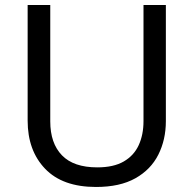

<svg xmlns="http://www.w3.org/2000/svg" viewBox="-20 -734 771 764"><path d="M640 -252Q640 -178 610 -118.5Q580 -59 518.5 -24.5Q457 10 362 10Q229 10 159.5 -62.5Q90 -135 90 -254V-714H180V-251Q180 -164 226.5 -116Q273 -68 367 -68Q432 -68 472.5 -91.5Q513 -115 532 -156.5Q551 -198 551 -252V-714H640Z"/></svg>

Font: Noto Sans Hebrew
Style: Regular
Weight: 400
Designer: Monotype Design Team
Foundry: Monotype Imaging Inc.
Version: Version 2.003